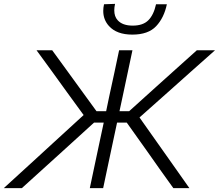

<svg xmlns="http://www.w3.org/2000/svg" viewBox="-40 -973 1132 993"><path d="M-20.5 0Q13 -30.5 57 -70.8Q101 -111 147 -153Q192.5 -195 232.5 -231.5L392.5 -378L308 -494Q269.5 -547.5 230 -602Q190.5 -656 149 -713H230Q271.5 -655.5 303.5 -612Q335 -568.5 367 -524.5L459 -398H509L525 -475Q539.5 -541 551.5 -597Q563 -653 576 -713H645Q632.5 -653 620.5 -597.5Q608.5 -541.5 594.5 -475L578 -398H628L766.5 -523Q817 -568 865.5 -612Q914 -655.5 978 -713H1072Q1007.5 -656 947 -602L826 -494L681.5 -365.5L776.5 -231Q802.5 -194 832 -152.5Q861.5 -110.5 889.5 -71Q917.5 -31 939.5 0H856.5Q818 -53.5 785.5 -99.2Q753 -145 721.5 -190L615.5 -339H565.5L543.5 -236Q529.5 -170.5 517.8 -115Q506 -59.5 493.5 0H424.5Q437 -59.5 448.8 -115Q460.5 -170.5 474.5 -236L496.5 -339H446.5L285.5 -192.5Q234.5 -146.5 183.2 -99.8Q132 -53 73 0ZM644.5 -794Q563.5 -794 523.5 -838.5Q494 -871 494 -916.5Q494 -933 498 -951L555 -953Q551 -935 551 -920Q551 -887.5 568.5 -868.5Q593.5 -840.5 646.5 -840.5Q699.5 -840.5 727.2 -868.2Q755 -896 767 -951H823Q808.5 -881 767.5 -837.5Q726.5 -794 644.5 -794Z"/></svg>

Font: Heraclito Light
Style: Italic
Weight: 300
Italic angle: -12°
Designer: Kostas Bartsokas (font) & Cristiano Sobral (main changes)
Foundry: Kostas Bartsokas (font) & Cristiano Sobral (main changes)
Version: Version 1.00;July 8, 2020;FontCreator 13.0.0.2655 64-bit